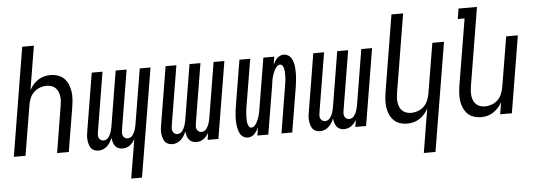

<svg xmlns="http://www.w3.org/2000/svg" viewBox="-56 -907 3613 1295"><g transform="rotate(-5 1750.0 -260.0)"><path d="M8 0 129 -735H208L159 -438Q170 -458 184.5 -475Q199 -492 218 -504.5Q237 -517 258.5 -522.5Q280 -528 301 -528Q327 -528 351.5 -520Q376 -512 393.5 -494.5Q411 -477 420.5 -454Q430 -431 434 -405.5Q438 -380 436 -353.5Q434 -327 430 -301L380 0H301L352 -312Q355 -329 356.5 -346Q358 -363 355.5 -379.5Q353 -396 346.5 -411Q340 -426 329 -437Q318 -448 302.5 -453Q287 -458 270 -458Q247 -458 223.5 -449.5Q200 -441 182.5 -423.5Q165 -406 155.5 -383Q146 -360 143 -337L87 0Z M784 215 828 -49Q822 -37 813 -26.5Q804 -16 793.5 -8Q783 0 770 4Q757 8 744 8Q728 8 714.5 2Q701 -4 693 -15.5Q685 -27 681 -41Q677 -55 675 -70Q669 -55 660.5 -41Q652 -27 639.5 -15.5Q627 -4 612 2Q597 8 581 8Q566 8 552 2Q538 -4 530 -15.5Q522 -27 518 -41.5Q514 -56 512.5 -71Q511 -86 512.5 -101.5Q514 -117 517 -132L581 -520H654L588 -120Q586 -109 585.5 -98.5Q585 -88 589 -78.5Q593 -69 601.5 -63Q610 -57 621 -57Q630 -57 639 -61.5Q648 -66 654 -74Q660 -82 664.5 -90.5Q669 -99 672 -108Q675 -117 677 -126Q679 -135 681 -144L743 -520H817L751 -120Q749 -109 748.5 -98.5Q748 -88 752 -78.5Q756 -69 764.5 -63Q773 -57 783 -57Q793 -57 802 -61.5Q811 -66 817 -74Q823 -82 827.5 -90.5Q832 -99 835 -108Q838 -117 840 -126Q842 -135 844 -144L906 -520H979L857 215Z M1081 8Q1066 8 1052 2Q1038 -4 1030 -15.5Q1022 -27 1018 -41.5Q1014 -56 1012.5 -71Q1011 -86 1012.5 -101.5Q1014 -117 1017 -132L1081 -520H1154L1088 -120Q1086 -109 1085.5 -98.5Q1085 -88 1089 -78.5Q1093 -69 1101.5 -63Q1110 -57 1121 -57Q1130 -57 1139 -61.5Q1148 -66 1154 -74Q1160 -82 1164.5 -90.5Q1169 -99 1172 -108Q1175 -117 1177 -126Q1179 -135 1181 -144L1243 -520H1317L1251 -120Q1249 -109 1248.5 -98.5Q1248 -88 1252 -78.5Q1256 -69 1264.5 -63Q1273 -57 1283 -57Q1293 -57 1302 -61.5Q1311 -66 1317 -74Q1323 -82 1327.5 -90.5Q1332 -99 1335 -108Q1338 -117 1340 -126Q1342 -135 1344 -144L1406 -520H1479L1393 0H1320L1328 -49Q1322 -37 1313 -26.5Q1304 -16 1293.5 -8Q1283 0 1270 4Q1257 8 1244 8Q1228 8 1214.5 2Q1201 -4 1193 -15.5Q1185 -27 1181 -41Q1177 -55 1175 -70Q1169 -55 1160.5 -41Q1152 -27 1139.5 -15.5Q1127 -4 1112 2Q1097 8 1081 8Z M1593 8Q1576 8 1562 -0.5Q1548 -9 1540.5 -23Q1533 -37 1529 -52.5Q1525 -68 1523 -84.5Q1521 -101 1521 -118Q1521 -135 1522.5 -151.5Q1524 -168 1526 -185Q1528 -202 1531 -219L1581 -520H1654L1602 -209Q1600 -198 1598.5 -187.5Q1597 -177 1596 -166.5Q1595 -156 1594.5 -145.5Q1594 -135 1594 -125Q1594 -115 1594.5 -104.5Q1595 -94 1597.5 -84.5Q1600 -75 1605.5 -66Q1611 -57 1622 -57Q1634 -57 1643.5 -67Q1653 -77 1659 -88Q1665 -99 1669.5 -111Q1674 -123 1677.5 -135Q1681 -147 1683 -159Q1685 -171 1687 -183L1743 -520H1817L1808 -465Q1813 -476 1819.5 -487Q1826 -498 1835 -507.5Q1844 -517 1856 -522.5Q1868 -528 1880 -528Q1897 -528 1911 -519.5Q1925 -511 1933 -497Q1941 -483 1945 -467.5Q1949 -452 1950.5 -435.5Q1952 -419 1952 -402Q1952 -385 1951 -368.5Q1950 -352 1947.5 -335Q1945 -318 1943 -301L1893 0H1820L1871 -311Q1873 -322 1874.5 -332.5Q1876 -343 1877.5 -353.5Q1879 -364 1879 -374.5Q1879 -385 1879.5 -395Q1880 -405 1879 -415.5Q1878 -426 1875.5 -435.5Q1873 -445 1867.5 -454Q1862 -463 1851 -463Q1839 -463 1829.5 -453Q1820 -443 1814 -432Q1808 -421 1803.5 -409Q1799 -397 1795.5 -385Q1792 -373 1790 -361Q1788 -349 1787 -337L1731 0H1657L1666 -55Q1661 -44 1654 -33Q1647 -22 1638 -12.5Q1629 -3 1617 2.5Q1605 8 1593 8Z M2081 8Q2066 8 2052 2Q2038 -4 2030 -15.5Q2022 -27 2018 -41.5Q2014 -56 2012.5 -71Q2011 -86 2012.5 -101.5Q2014 -117 2017 -132L2081 -520H2154L2088 -120Q2086 -109 2085.5 -98.5Q2085 -88 2089 -78.5Q2093 -69 2101.5 -63Q2110 -57 2121 -57Q2130 -57 2139 -61.5Q2148 -66 2154 -74Q2160 -82 2164.5 -90.5Q2169 -99 2172 -108Q2175 -117 2177 -126Q2179 -135 2181 -144L2243 -520H2317L2251 -120Q2249 -109 2248.5 -98.5Q2248 -88 2252 -78.5Q2256 -69 2264.5 -63Q2273 -57 2283 -57Q2293 -57 2302 -61.5Q2311 -66 2317 -74Q2323 -82 2327.5 -90.5Q2332 -99 2335 -108Q2338 -117 2340 -126Q2342 -135 2344 -144L2406 -520H2479L2393 0H2320L2328 -49Q2322 -37 2313 -26.5Q2304 -16 2293.5 -8Q2283 0 2270 4Q2257 8 2244 8Q2228 8 2214.5 2Q2201 -4 2193 -15.5Q2185 -27 2181 -41Q2177 -55 2175 -70Q2169 -55 2160.5 -41Q2152 -27 2139.5 -15.5Q2127 -4 2112 2Q2097 8 2081 8Z M2765 215 2814 -82Q2804 -62 2789 -45Q2774 -28 2755 -15.5Q2736 -3 2714.5 2.5Q2693 8 2672 8Q2646 8 2621.5 0Q2597 -8 2580 -25.5Q2563 -43 2553 -66Q2543 -89 2539.5 -114.5Q2536 -140 2538 -166.5Q2540 -193 2544 -219L2629 -735H2708L2621 -208Q2618 -191 2617 -174Q2616 -157 2618 -140.5Q2620 -124 2626.5 -109Q2633 -94 2644.5 -83Q2656 -72 2671.5 -67Q2687 -62 2704 -62Q2727 -62 2750.5 -70.5Q2774 -79 2791.5 -96.5Q2809 -114 2818 -137Q2827 -160 2831 -183L2887 -520H2966L2844 215Z M3172 8Q3146 8 3121.5 0Q3097 -8 3080 -25.5Q3063 -43 3053 -66Q3043 -89 3039.5 -114.5Q3036 -140 3038 -166.5Q3040 -193 3044 -219L3118 -665H3072L3083 -735H3208L3121 -208Q3118 -191 3117 -174Q3116 -157 3118 -140.5Q3120 -124 3126.5 -109Q3133 -94 3144.5 -83Q3156 -72 3171.5 -67Q3187 -62 3204 -62Q3227 -62 3250.5 -70.5Q3274 -79 3291.5 -96.5Q3309 -114 3318 -137Q3327 -160 3331 -183L3387 -520H3466L3380 0H3301L3314 -82Q3304 -62 3289 -45Q3274 -28 3255 -15.5Q3236 -3 3214.5 2.5Q3193 8 3172 8Z"/></g></svg>

Font: Iosevka
Style: Italic
Weight: 400
Italic angle: -9°
Monospace: yes
Designer: Belleve Invis
Foundry: Belleve Invis
Version: Version 32.5.0; ttfautohint (v1.8.4)